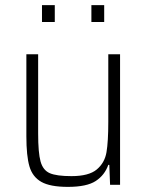

<svg xmlns="http://www.w3.org/2000/svg" viewBox="-20 -722 573 750"><path d="M83 -190V-510H129V-201Q129 -125 138.5 -91Q148 -57 174.5 -45.5Q201 -34 259 -34Q327 -34 358 -60Q389 -86 396 -127.5Q403 -169 403 -246V-510H449V0H410L407 -78H403Q389 -38 354 -15Q319 8 245 8Q176 8 141.5 -11.5Q107 -31 95 -72Q83 -113 83 -190ZM144 -636V-702H194V-636ZM337 -636V-702H387V-636Z"/></svg>

Font: Saira Semi Condensed ExtraLight
Style: Regular
Weight: 200
Width: 4
Designer: Hector Gatti with collaboration of the Omnibus-Type team
Foundry: Omnibus-Type
Version: Version 1.001; ttfautohint (v1.8)